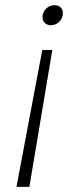

<svg xmlns="http://www.w3.org/2000/svg" viewBox="-20 -577 324 745"><path d="M94 148 183 -383H144L44 148ZM154 -488C160 -482 168 -479 177 -479C202 -479 224 -499 224 -526C224 -545 211 -557 192 -557C167 -557 145 -537 145 -510C145 -501 148 -493 154 -488Z"/></svg>

Font: Momo Neue ExtLt
Style: Italic
Weight: 200
Italic angle: -10°
Designer: Ninad Kale (Devanagari), Jonny Pinhorn (Latin)
Foundry: Indian Type Foundry
Version: 4.004